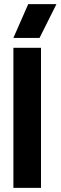

<svg xmlns="http://www.w3.org/2000/svg" viewBox="-20 -912 294 932"><path d="M45 -680H179V0H45ZM117 -892H254L172 -728H45Z"/></svg>

Font: CyStack Display
Style: Bold
Weight: 700
Designer: Weizhong Zhang
Foundry: 本地遙控
Version: Version 1.000;Glyphs 3.1.2 (3151)